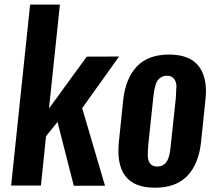

<svg xmlns="http://www.w3.org/2000/svg" viewBox="-20 -831 965 859"><path d="M29.8 -1 114.7 -810.5H248L199.2 -345.7L368.2 -577.6L512.7 -578.1L347.7 -347.2L449.7 0H310.1L237.3 -285.2L186 -221.7L163.1 -1Z M683.6 -85.9Q697.8 -85.9 708 -91.6Q718.3 -97.2 724.4 -105.5Q730.5 -113.8 734.9 -128.2Q739.3 -142.6 741 -154.8Q742.7 -167 744.6 -185.5L766.6 -392.1Q768.1 -418.9 769 -441.4Q769 -442.9 769.5 -443.8Q769 -463.9 759.3 -477.5Q748.5 -492.2 726.6 -492.2Q712.9 -492.2 702.4 -486.3Q691.9 -480.5 685.8 -472.2Q679.7 -463.9 675.5 -449.2Q671.4 -434.6 669.4 -422.6Q667.5 -410.6 665.5 -392.1L643.6 -185.5Q641.1 -151.9 641.1 -134.8Q641.1 -114.3 650.9 -100.6Q661.1 -85.9 683.6 -85.9ZM540.5 -43.9Q509.3 -85.9 509.8 -156.2Q509.8 -174.8 511.7 -194.8L531.2 -383.3Q542 -481 592.5 -533.9Q643.1 -586.9 736.3 -586.9Q829.6 -586.9 869.6 -534.2Q901.4 -492.2 901.4 -422.9Q901.4 -404.3 898.9 -383.3L879.4 -194.8Q868.7 -96.7 817.9 -43.9Q767.1 8.8 673.3 8.8Q579.6 8.8 540.5 -43.9Z"/></svg>

Font: Oswald
Style: Medium
Weight: 500
Designer: Vernon Adams
Foundry: Vernon Adams
Version: 3.0; ttfautohint (v0.94.23-7a4d-dirty) -l 8 -r 50 -G 150 -x 